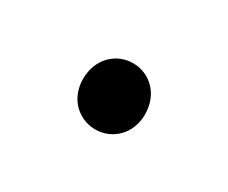

<svg xmlns="http://www.w3.org/2000/svg" viewBox="-38 -179 326 274"><g transform="rotate(30 125.0 -41.5)"><path d="M125 13C152 13 176 -8 176 -41C176 -75 152 -96 125 -96C98 -96 74 -75 74 -41C74 -8 98 13 125 13Z"/></g></svg>

Font: Noto Sans HK Light
Style: Regular
Weight: 300
Designer: Ryoko NISHIZUKA 西塚涼子 (kana, bopomofo & ideographs); Paul D. Hunt (Latin, Greek & Cyrillic); Sandoll Communications 산돌커뮤니
Foundry: Adobe
Version: Version 2.004;hotconv 1.0.118;makeotfexe 2.5.65603